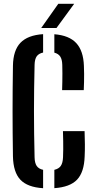

<svg xmlns="http://www.w3.org/2000/svg" viewBox="-20 -988 507 1016"><path d="M208.1 7.9Q125.5 2.8 87.9 -36.9Q50.3 -76.6 48.5 -160.7Q47.5 -225.5 47 -284.3Q46.5 -343.1 46.5 -400Q46.5 -457 47 -515.9Q47.5 -574.9 48.5 -640Q49.7 -721.3 88.2 -761.6Q126.7 -801.9 208.1 -807.3V-709.9Q184.8 -705 174.2 -689.9Q163.7 -674.8 163 -644.9Q161.5 -578.1 160.6 -517.9Q159.8 -457.7 159.8 -399.8Q159.8 -341.9 160.6 -282.1Q161.5 -222.3 163 -155.3Q163.7 -125.5 174.2 -109.9Q184.8 -94.3 208.1 -89.4ZM267.6 7.7V-89.3Q291.2 -94.8 301.7 -110.2Q312.3 -125.7 313.5 -155.3Q314.5 -177.4 314.6 -197.6Q314.8 -217.7 314.4 -240.8Q314.1 -264 313.1 -294.2H427.6Q429 -258.2 429.2 -224.5Q429.5 -190.9 428 -160.7Q425.3 -77 387.9 -37.4Q350.4 2.1 267.6 7.7ZM308.7 -511Q309.4 -533.8 309.8 -555.8Q310.2 -577.9 310.2 -600.1Q310.2 -622.3 309.5 -644.9Q308.8 -673.4 298.9 -688.6Q289 -703.8 267.6 -709.4V-806.8Q346 -800.7 383.7 -759.8Q421.3 -718.8 424 -639.5Q425 -618.2 425.1 -596.7Q425.2 -575.2 424.7 -553.8Q424.2 -532.4 423.2 -511ZM198.2 -840 288.5 -968H372.6L279 -840Z"/></svg>

Font: Big Shoulders Stencil Text Thin
Style: Regular
Weight: 100
Designer: Patric King
Foundry: XO Type Co
Version: Version 2.001